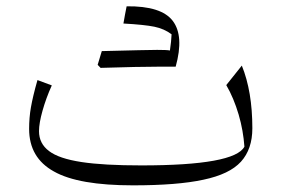

<svg xmlns="http://www.w3.org/2000/svg" viewBox="-20 -574 879 600"><path d="M743.8 -115.7C723.3 -76.7 615.7 -57.1 421.9 -57.1C343.8 -57.1 281.4 -60.5 234.8 -67.6C187.6 -74.8 153.8 -86.2 133.3 -101.9C112.4 -117.6 101.9 -138.1 101.9 -164.3C101.9 -181 105.7 -202.4 112.9 -228.1C120 -253.3 129.5 -280 141.9 -307.1L97.1 -323.8C87.1 -289 80.5 -260.5 76.7 -239C72.9 -217.6 71 -194.8 71 -171.4C71 -111 96.7 -66.7 148.6 -38.1C200 -9 282.4 5.2 395.7 5.2C487.6 5.2 561 -0.5 615.7 -12.4C670 -23.8 709 -42.4 732.9 -68.6C756.7 -94.8 768.6 -129.5 768.6 -173.3C768.6 -250 757.6 -315.2 735.7 -369L687.1 -308.1C702.9 -281 715.7 -250 725.7 -216.2C735.7 -182.4 741.4 -148.6 743.8 -115.7ZM511 -416.2C504.3 -417.6 491 -418.1 471 -418.1C451 -418.1 393.3 -416.7 298.1 -414.3C295.2 -405.2 291 -391 285.2 -371.4C287.1 -369 290 -366.2 294.3 -361.9C372.9 -364.3 435.2 -365.7 481 -365.7H529C546.7 -429.5 543.8 -477.1 520 -508.6C496.2 -540 448.1 -555.2 375.7 -554.3C372.4 -538.1 369 -520 365.7 -500.5C409 -498.1 441.4 -494.8 462.4 -490.5C483.3 -486.2 501.4 -478.1 516.2 -466.7C515.7 -452.4 513.8 -435.7 511 -416.2Z"/></svg>

Font: Pinar Light
Style: Regular
Weight: 300
Designer: Amin Abedi
Version: Version 2.00;September 9, 2021;FontCreator 13.0.0.2683 64-bi